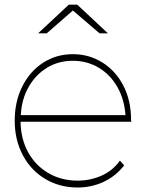

<svg xmlns="http://www.w3.org/2000/svg" viewBox="-20 -817 638 840"><path d="M146.7 -671.1 281.1 -796.7H317.8L452.2 -671.1H415.6L298.9 -771.1L184.4 -671.1ZM554.4 -284.4H70Q71.1 -208.9 103.3 -150.6Q135.6 -92.2 192.2 -59.4Q248.9 -26.7 318.9 -26.7Q375.6 -26.7 425 -48.9Q474.4 -71.1 504.4 -114.4L523.3 -93.3Q485.6 -45.6 432.8 -21.1Q380 3.3 318.9 3.3Q241.1 3.3 178.3 -33.9Q115.6 -71.1 80 -137.8Q44.4 -204.4 44.4 -288.9Q44.4 -373.3 77.8 -439.4Q111.1 -505.6 168.9 -542.8Q226.7 -580 298.9 -580Q370 -580 428.3 -543.3Q486.7 -506.7 520 -441.7Q553.3 -376.7 553.3 -294.4ZM71.1 -313.3H528.9Q524.4 -381.1 493.9 -435.6Q463.3 -490 412.2 -520.6Q361.1 -551.1 298.9 -551.1Q235.6 -551.1 185.6 -520.6Q135.6 -490 105 -436.1Q74.4 -382.2 71.1 -313.3Z"/></svg>

Font: Paperlogy 1 Thin
Style: Regular
Weight: 250
Designer: redesigned by Lee Juim, glyphs from Gmarket Sans & Montserrat
Foundry: PT&
Version: Version 1.001